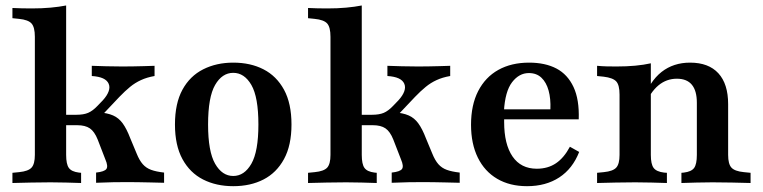

<svg xmlns="http://www.w3.org/2000/svg" viewBox="-20 -651 2714 683"><path d="M159.7 -2.4Q121.8 -2.4 90.3 -1.6Q58.9 -0.8 24.2 0V-36.3L48.4 -38.7Q80.6 -41.9 92.3 -54.8Q104 -67.7 104 -100V-208.1H215.3V-100Q215.3 -66.9 225 -53.6Q234.7 -40.3 260.5 -37.1L268.5 -36.3V0Q240.3 -0.8 215.3 -1.6Q190.3 -2.4 159.7 -2.4ZM104 -208.1V-520.2Q104 -554 92.3 -567.3Q80.6 -580.6 47.6 -583.9L24.2 -586.3V-622.6Q41.9 -621.8 57.7 -621.4Q73.4 -621 92.7 -621Q129 -621 159.7 -623.8Q190.3 -626.6 215.3 -631.5V-622.6V-208.1ZM321.8 -0.8V-37.1Q351.6 -40.3 358.5 -50Q365.3 -59.7 354.8 -83.9L327.4 -154.8Q316.1 -183.1 299.6 -194.4Q283.1 -205.6 254.8 -205.6H200V-242.7H251.6Q277.4 -242.7 293.5 -249.6Q309.7 -256.5 326.6 -274.2L346 -294.4Q361.3 -311.3 366.5 -326.2Q371.8 -341.1 366.5 -353.2Q361.3 -365.3 346.4 -372.2Q331.5 -379 306.5 -380.6V-416.9Q330.6 -416.1 357.7 -415.3Q384.7 -414.5 416.1 -414.5Q437.1 -414.5 455.2 -414.9Q473.4 -415.3 491.5 -415.7Q509.7 -416.1 529.8 -416.9V-380.6Q502.4 -375.8 481.5 -366.1Q460.5 -356.5 442.7 -341.9Q425 -327.4 404.8 -306.5L331.5 -229L329.8 -251.6Q362.1 -249.2 382.3 -240.3Q402.4 -231.5 416.5 -212.1Q430.6 -192.7 443.5 -158.9L466.1 -104.8Q475.8 -80.6 487.9 -66.9Q500 -53.2 517.7 -46.8Q535.5 -40.3 563.7 -37.1V-0.8Q536.3 -1.6 514.5 -2Q492.7 -2.4 474.6 -2.8Q456.5 -3.2 437.1 -3.2Q409.7 -3.2 383.1 -2.8Q356.5 -2.4 321.8 -0.8Z M809.7 11.3Q749.2 11.3 702.4 -12.5Q655.6 -36.3 629 -85.1Q602.4 -133.9 602.4 -208.1Q602.4 -283.1 629 -331.9Q655.6 -380.6 702.8 -404.4Q750 -428.2 809.7 -428.2Q871 -428.2 917.3 -404.4Q963.7 -380.6 990.3 -331.9Q1016.9 -283.1 1016.9 -208.1Q1016.9 -133.9 990.3 -85.1Q963.7 -36.3 917.3 -12.5Q871 11.3 809.7 11.3ZM809.7 -25Q849.2 -25 874.2 -68.5Q899.2 -112.1 899.2 -208.1Q899.2 -305.6 874.2 -348.8Q849.2 -391.9 809.7 -391.9Q770.2 -391.9 745.2 -348.8Q720.2 -305.6 720.2 -208.1Q720.2 -112.1 745.2 -68.5Q770.2 -25 809.7 -25Z M1211.3 -2.4Q1173.4 -2.4 1141.9 -1.6Q1110.5 -0.8 1075.8 0V-36.3L1100 -38.7Q1132.3 -41.9 1144 -54.8Q1155.6 -67.7 1155.6 -100V-208.1H1266.9V-100Q1266.9 -66.9 1276.6 -53.6Q1286.3 -40.3 1312.1 -37.1L1320.2 -36.3V0Q1291.9 -0.8 1266.9 -1.6Q1241.9 -2.4 1211.3 -2.4ZM1155.6 -208.1V-520.2Q1155.6 -554 1144 -567.3Q1132.3 -580.6 1099.2 -583.9L1075.8 -586.3V-622.6Q1093.5 -621.8 1109.3 -621.4Q1125 -621 1144.4 -621Q1180.6 -621 1211.3 -623.8Q1241.9 -626.6 1266.9 -631.5V-622.6V-208.1ZM1373.4 -0.8V-37.1Q1403.2 -40.3 1410.1 -50Q1416.9 -59.7 1406.5 -83.9L1379 -154.8Q1367.7 -183.1 1351.2 -194.4Q1334.7 -205.6 1306.5 -205.6H1251.6V-242.7H1303.2Q1329 -242.7 1345.2 -249.6Q1361.3 -256.5 1378.2 -274.2L1397.6 -294.4Q1412.9 -311.3 1418.1 -326.2Q1423.4 -341.1 1418.1 -353.2Q1412.9 -365.3 1398 -372.2Q1383.1 -379 1358.1 -380.6V-416.9Q1382.3 -416.1 1409.3 -415.3Q1436.3 -414.5 1467.7 -414.5Q1488.7 -414.5 1506.9 -414.9Q1525 -415.3 1543.1 -415.7Q1561.3 -416.1 1581.5 -416.9V-380.6Q1554 -375.8 1533.1 -366.1Q1512.1 -356.5 1494.4 -341.9Q1476.6 -327.4 1456.5 -306.5L1383.1 -229L1381.5 -251.6Q1413.7 -249.2 1433.9 -240.3Q1454 -231.5 1468.1 -212.1Q1482.3 -192.7 1495.2 -158.9L1517.7 -104.8Q1527.4 -80.6 1539.5 -66.9Q1551.6 -53.2 1569.4 -46.8Q1587.1 -40.3 1615.3 -37.1V-0.8Q1587.9 -1.6 1566.1 -2Q1544.4 -2.4 1526.2 -2.8Q1508.1 -3.2 1488.7 -3.2Q1461.3 -3.2 1434.7 -2.8Q1408.1 -2.4 1373.4 -0.8Z M1854.8 11.3Q1793.5 11.3 1748.8 -14.9Q1704 -41.1 1679.8 -90.3Q1655.6 -139.5 1655.6 -207.3Q1655.6 -277.4 1681 -327Q1706.5 -376.6 1752.8 -402.4Q1799.2 -428.2 1862.1 -428.2Q1919.4 -428.2 1959.3 -407.3Q1999.2 -386.3 2020.2 -341.5Q2041.1 -296.8 2038.7 -226.6H1735.5L1733.9 -262.1H1937.9Q1939.5 -300 1931.5 -329Q1923.4 -358.1 1906 -374.6Q1888.7 -391.1 1861.3 -391.1Q1826.6 -391.1 1801.6 -358.5Q1776.6 -325.8 1772.6 -254.8L1774.2 -251.6Q1773.4 -244.4 1773.4 -236.3Q1773.4 -228.2 1773.4 -216.9Q1773.4 -137.9 1803.2 -94.4Q1833.1 -50.8 1889.5 -50.8Q1929 -50.8 1957.7 -70.2Q1986.3 -89.5 2007.3 -129L2040.3 -110.5Q2016.9 -50.8 1969.4 -19.8Q1921.8 11.3 1854.8 11.3Z M2239.5 -2.4Q2201.6 -2.4 2170.2 -1.6Q2138.7 -0.8 2104 0V-36.3L2128.2 -38.7Q2160.5 -41.9 2172.2 -54.8Q2183.9 -67.7 2183.9 -100V-208.1H2295.2V-100Q2295.2 -66.9 2305.2 -53.6Q2315.3 -40.3 2341.9 -37.1L2352.4 -36.3V0Q2323.4 -0.8 2297.2 -1.6Q2271 -2.4 2239.5 -2.4ZM2183.9 -208.1V-314.5Q2183.9 -348.4 2172.2 -361.3Q2160.5 -374.2 2127.4 -378.2L2104 -380.6V-416.9Q2121.8 -415.3 2137.5 -414.9Q2153.2 -414.5 2172.6 -414.5Q2208.9 -414.5 2239.5 -417.3Q2270.2 -420.2 2295.2 -425.8V-416.9V-208.1ZM2458.9 -208.1V-285.5Q2458.9 -328.2 2441.1 -349.6Q2423.4 -371 2387.9 -371Q2350.8 -371 2322.2 -347.2Q2293.5 -323.4 2271.8 -272.6L2263.7 -288.7Q2291.1 -362.1 2333.5 -395.2Q2375.8 -428.2 2434.7 -428.2Q2500.8 -428.2 2535.5 -390.3Q2570.2 -352.4 2570.2 -280.6V-208.1ZM2514.5 -2.4Q2483.9 -2.4 2458.1 -1.6Q2432.3 -0.8 2404 0V-36.3L2412.9 -37.1Q2439.5 -40.3 2449.2 -53.6Q2458.9 -66.9 2458.9 -100V-208.1H2570.2V-100Q2570.2 -67.7 2581.9 -54.8Q2593.5 -41.9 2625.8 -38.7L2650 -36.3V0Q2615.3 -0.8 2584.3 -1.6Q2553.2 -2.4 2514.5 -2.4Z"/></svg>

Font: Playfair 9pt
Style: Bold
Weight: 700
Designer: Claus Eggers Sørensen
Foundry: Claus Eggers Sørensen
Version: Version 2.203